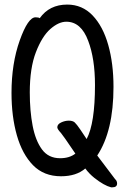

<svg xmlns="http://www.w3.org/2000/svg" viewBox="-20 -739 540 831"><path d="M460.9 71.8Q430.2 64 388.2 30.8Q366.2 13.2 349.1 -9.8Q310.1 23.9 244.1 23.9Q169.9 23.9 123 -23.9Q76.2 -71.8 53 -153.3Q29.8 -234.9 29.8 -336.9Q29.8 -463.9 65.4 -564Q101.1 -664.1 133.8 -664.1Q147.9 -664.1 151.9 -660.2Q193.8 -719.2 271 -719.2Q335.9 -719.2 380.9 -672.1Q425.8 -625 448.5 -544.4Q471.2 -463.9 471.2 -362.8Q471.2 -171.9 400.9 -65.9L478 36.1Q486.8 43.9 486.8 55.2Q486.8 71.8 465.8 71.8ZM240.2 -54.2Q280.8 -54.2 306.2 -74.2Q251 -155.8 244.1 -163.1Q228 -180.2 228 -188Q228 -201.2 244.6 -209Q261.2 -216.8 277.8 -216.8Q294.9 -216.8 303.5 -209Q312 -201.2 328.1 -177.5Q344.2 -153.8 355 -137.2Q391.1 -205.1 391.1 -371.1Q391.1 -484.9 361.8 -562Q331.1 -645 267.1 -645Q233.9 -645 198 -613.5Q162.1 -582 135.5 -513.4Q108.9 -444.8 108.9 -338.9Q108.9 -258.8 121.3 -194.3Q133.8 -129.9 161.9 -92Q189.9 -54.2 240.2 -54.2Z"/></svg>

Font: LXGW WenKai Mono GB Screen
Style: Regular
Weight: 400
Monospace: yes
Designer: LXGW / Fontworks Inc.
Foundry: LXGW / Fontworks Inc.
Version: Version 1.510;January 18,2025